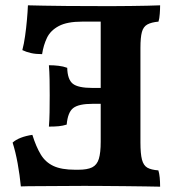

<svg xmlns="http://www.w3.org/2000/svg" viewBox="-20 -699 665 722"><path d="M582.1 -679Q562.4 -678 533.4 -677.5Q504.3 -677 472 -676.5Q439.7 -676 409.9 -676Q380 -676 358.7 -676V-166.2Q358.7 -124.5 351.7 -101.6Q344.7 -78.8 326.5 -69.7Q308.3 -60.7 274.5 -60.7L297 0Q323.9 0 364.6 0.3Q405.3 0.5 448.5 1Q491.8 1.5 527.9 2Q564.1 2.5 582.1 3Q582.1 -15.2 580.6 -31.2Q579 -47.1 575.5 -58.3Q548.5 -60.3 534 -68.5Q519.6 -76.8 513.8 -98.9Q508.1 -120.9 508.1 -163.6V-518.7Q508.1 -558.5 513.6 -578.5Q519 -598.6 534 -606.9Q549 -615.2 576 -617.7Q579.6 -629.4 580.8 -647.1Q582.1 -664.9 582.1 -679ZM101.7 -191.9Q77.3 -188.4 57.9 -180.8Q38.5 -173.2 27.4 -162.7Q38.4 -128.7 46.4 -84.5Q54.4 -40.3 58.4 2Q83.6 1 122.4 1Q161.2 1 206.9 0.5Q252.6 0 297 0L274.5 -60.7H262.8Q211.1 -60.7 180.9 -74.9Q150.7 -89.1 133.2 -118.2Q115.7 -147.2 101.7 -191.9ZM163.9 -453.7Q165.9 -429.2 166.4 -401Q166.9 -372.7 166.9 -340.5Q166.9 -306.1 166.4 -276.5Q165.9 -246.8 163.9 -222.9Q185.2 -222.9 200.9 -224.4Q216.6 -226 230.8 -230.5Q234.8 -276.8 255.4 -292.7Q276 -308.6 328.1 -308.6H392.3V-368.3H328.1Q273.4 -368.3 253.6 -384.3Q233.8 -400.3 232.8 -444Q217.7 -449.6 200.1 -451.6Q182.6 -453.7 163.9 -453.7ZM85 -679Q84.1 -655.4 81.3 -624.3Q78.6 -593.3 74.3 -563.4Q70.1 -533.6 64 -510.6Q78.3 -503.6 96.3 -499.5Q114.3 -495.4 138.3 -495.4Q143.4 -529 156.6 -556.7Q169.8 -584.4 201.2 -601.1Q232.5 -617.7 288.7 -617.7H391.7L363.9 -676Q287.5 -676 233.6 -676.5Q179.8 -677 144 -677.7Q108.3 -678.5 85 -679Z"/></svg>

Font: Vollkorn
Style: Regular
Weight: 400
Designer: Friedrich Althausen
Foundry: Friedrich Althausen
Version: Version 5.001